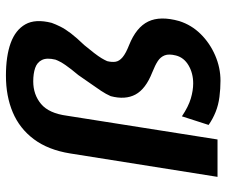

<svg xmlns="http://www.w3.org/2000/svg" viewBox="-78 -675 763 647"><g transform="rotate(-90 303.5 -351.5)"><path d="M355 10Q328 10 300.5 6.5Q273 3 249.5 -6.5Q226 -16 206 -30L235 -120Q268 -98 295 -90Q322 -82 346 -82Q380 -82 406.5 -97.5Q433 -113 440 -140Q446 -164 440.5 -178Q435 -192 421.5 -201Q408 -210 383 -220Q327 -242 308.5 -276.5Q290 -311 303 -360Q310 -376 321 -392.5Q332 -409 345.5 -428Q359 -447 374 -469Q395 -494 407.5 -512Q420 -530 426 -546Q433 -575 425 -591.5Q417 -608 398 -614.5Q379 -621 353 -621Q308 -621 276.5 -594.5Q245 -568 237 -507L157 0H31L110 -497Q122 -571 158 -619Q194 -667 248.5 -690Q303 -713 372 -713Q438 -713 482 -697Q526 -681 545 -647.5Q564 -614 550 -559Q545 -545 537 -529Q529 -513 514.5 -494Q500 -475 475 -449Q460 -431 448.5 -416Q437 -401 431 -391Q425 -381 421 -372Q417 -356 419 -343.5Q421 -331 434 -320Q447 -309 475 -298Q535 -274 554.5 -233.5Q574 -193 556 -129Q543 -88 512.5 -57Q482 -26 440.5 -8Q399 10 355 10Z"/></g></svg>

Font: Nunito Sans 7pt Condensed
Style: Bold Italic
Weight: 700
Width: 3
Italic angle: -9°
Designer: Vernon Adams
Foundry: Vernon Adams
Version: Version 3.101;gftools[0.9.27]